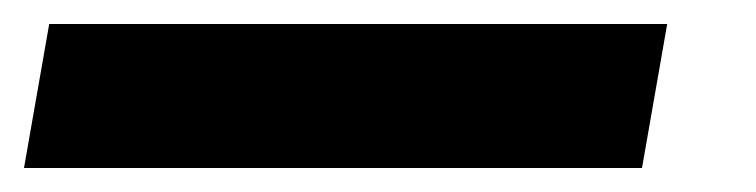

<svg xmlns="http://www.w3.org/2000/svg" viewBox="-94 26 630 160"><path d="M441 166H-74L-53 46H462Z"/></svg>

Font: Creato Display Black
Style: Italic
Weight: 900
Italic angle: -10°
Version: Version 1.000